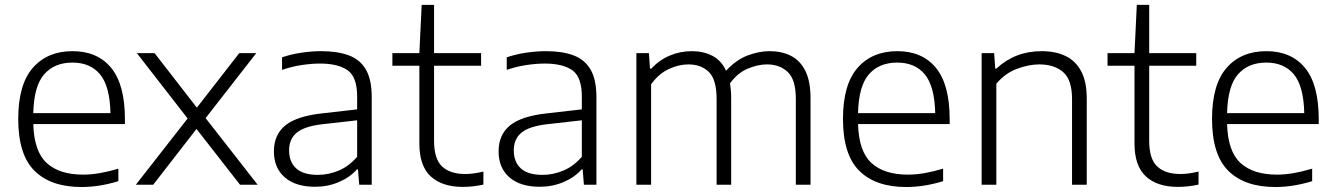

<svg xmlns="http://www.w3.org/2000/svg" viewBox="-20 -760 5492 790"><path d="M315.5 9.5Q189.5 9.5 122.2 -57Q55 -123.5 55 -270.5Q55 -412 115 -480.8Q175 -549.5 278.5 -549.5Q381 -549.5 437.5 -480.8Q494 -412 494 -269.5V-249.5H117Q120 -137.5 172 -89.5Q224 -41.5 322 -41.5Q355.5 -41.5 391.2 -47.8Q427 -54 467 -66V-14.5Q388.5 9.5 315.5 9.5ZM278 -502.5Q204 -502.5 161.8 -454.2Q119.5 -406 117 -294.5H434.5Q432 -405.5 391.8 -454Q351.5 -502.5 278 -502.5Z M539 0 752 -272.5 543 -541.5H616L790 -317L964.5 -541.5H1034.5L826 -274L1040 0H967.5L788.5 -229.5L610.5 0Z M1276.5 8.5Q1196.5 8.5 1151.8 -30.2Q1107 -69 1107 -137Q1107 -205.5 1153.8 -243.8Q1200.5 -282 1305 -293.5L1449.5 -310V-362.5Q1449.5 -443.5 1410.2 -471Q1371 -498.5 1296.5 -498.5Q1263 -498.5 1222.2 -492.5Q1181.5 -486.5 1140.5 -472.5V-524Q1175.5 -536.5 1219 -543Q1262.5 -549.5 1301.5 -549.5Q1369 -549.5 1415.2 -532.2Q1461.5 -515 1485.5 -473.8Q1509.5 -432.5 1509.5 -360.5V0H1458L1453 -63H1448.5Q1419.5 -30 1374 -10.8Q1328.5 8.5 1276.5 8.5ZM1169.5 -141.5Q1169.5 -93.5 1198.8 -67Q1228 -40.5 1288 -40.5Q1331.5 -40.5 1373.8 -58.2Q1416 -76 1449.5 -115V-265L1307.5 -249Q1233 -240.5 1201.2 -214.2Q1169.5 -188 1169.5 -141.5Z M1884 9Q1799.5 9 1752.5 -34Q1705.5 -77 1705.5 -170V-489.5H1594.5V-541.5H1705.5L1715 -740H1766V-541.5H1959.5V-489.5H1766V-180.5Q1766 -106 1799 -75Q1832 -44 1895 -44Q1926.5 -44 1969 -54V-0.5Q1926.5 9 1884 9Z M2201 8.5Q2121 8.5 2076.2 -30.2Q2031.5 -69 2031.5 -137Q2031.5 -205.5 2078.2 -243.8Q2125 -282 2229.5 -293.5L2374 -310V-362.5Q2374 -443.5 2334.8 -471Q2295.5 -498.5 2221 -498.5Q2187.5 -498.5 2146.8 -492.5Q2106 -486.5 2065 -472.5V-524Q2100 -536.5 2143.5 -543Q2187 -549.5 2226 -549.5Q2293.5 -549.5 2339.8 -532.2Q2386 -515 2410 -473.8Q2434 -432.5 2434 -360.5V0H2382.5L2377.5 -63H2373Q2344 -30 2298.5 -10.8Q2253 8.5 2201 8.5ZM2094 -141.5Q2094 -93.5 2123.2 -67Q2152.5 -40.5 2212.5 -40.5Q2256 -40.5 2298.2 -58.2Q2340.5 -76 2374 -115V-265L2232 -249Q2157.5 -240.5 2125.8 -214.2Q2094 -188 2094 -141.5Z M2598.5 0V-541.5H2650L2654.5 -477.5H2659.5Q2692.5 -513 2735.5 -531.2Q2778.5 -549.5 2826 -549.5Q2873.5 -549.5 2910.5 -530.8Q2947.5 -512 2967.5 -469Q3009 -514 3056.2 -531.8Q3103.5 -549.5 3146.5 -549.5Q3196 -549.5 3234 -530.5Q3272 -511.5 3293.5 -468.8Q3315 -426 3315 -355.5V0H3254.5V-353Q3254.5 -432.5 3221.2 -463.8Q3188 -495 3135.5 -495Q3099 -495 3057.2 -477.8Q3015.5 -460.5 2983.5 -417Q2988.5 -389 2988.5 -356V0H2928.5V-353Q2928.5 -432.5 2896.8 -463.8Q2865 -495 2812.5 -495Q2773 -495 2731.5 -475.8Q2690 -456.5 2659 -413V0Z M3709 9.5Q3583 9.5 3515.8 -57Q3448.5 -123.5 3448.5 -270.5Q3448.5 -412 3508.5 -480.8Q3568.5 -549.5 3672 -549.5Q3774.5 -549.5 3831 -480.8Q3887.5 -412 3887.5 -269.5V-249.5H3510.5Q3513.5 -137.5 3565.5 -89.5Q3617.5 -41.5 3715.5 -41.5Q3749 -41.5 3784.8 -47.8Q3820.5 -54 3860.5 -66V-14.5Q3782 9.5 3709 9.5ZM3671.5 -502.5Q3597.5 -502.5 3555.2 -454.2Q3513 -406 3510.5 -294.5H3828Q3825.5 -405.5 3785.2 -454Q3745 -502.5 3671.5 -502.5Z M4019 0V-541.5H4070.5L4075 -478H4080Q4156.5 -549.5 4266.5 -549.5Q4321.5 -549.5 4363 -530.2Q4404.5 -511 4428 -468Q4451.5 -425 4451.5 -353.5V0H4391V-352Q4391 -431 4354.8 -463Q4318.5 -495 4256 -495Q4213.5 -495 4164.8 -477Q4116 -459 4079.5 -415.5V0Z M4826.5 9Q4742 9 4695 -34Q4648 -77 4648 -170V-489.5H4537V-541.5H4648L4657.5 -740H4708.5V-541.5H4902V-489.5H4708.5V-180.5Q4708.5 -106 4741.5 -75Q4774.5 -44 4837.5 -44Q4869 -44 4911.5 -54V-0.5Q4869 9 4826.5 9Z M5227.5 9.5Q5101.5 9.5 5034.2 -57Q4967 -123.5 4967 -270.5Q4967 -412 5027 -480.8Q5087 -549.5 5190.5 -549.5Q5293 -549.5 5349.5 -480.8Q5406 -412 5406 -269.5V-249.5H5029Q5032 -137.5 5084 -89.5Q5136 -41.5 5234 -41.5Q5267.5 -41.5 5303.2 -47.8Q5339 -54 5379 -66V-14.5Q5300.5 9.5 5227.5 9.5ZM5190 -502.5Q5116 -502.5 5073.8 -454.2Q5031.5 -406 5029 -294.5H5346.5Q5344 -405.5 5303.8 -454Q5263.5 -502.5 5190 -502.5Z"/></svg>

Font: Encode Sans SemiExpanded SemiExpanded Light
Style: Regular
Weight: 300
Width: 6
Designer: Multiple Designers
Foundry: Impallari Type
Version: Version 3.000; ttfautohint (v1.8.3) -l 8 -r 50 -G 200 -x 14 